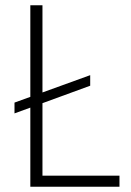

<svg xmlns="http://www.w3.org/2000/svg" viewBox="-20 -708 498 728"><path d="M35 -278V-319L322 -423V-383ZM95 0V-688H141V-42H433V0Z"/></svg>

Font: Saira SemiCondensed ExtraLight
Style: Regular
Weight: 250
Width: 4
Designer: Hector Gatti with collaboration of the Omnibus-Type team
Foundry: Omnibus-Type
Version: Version 1.101